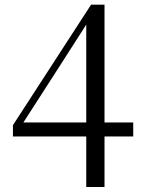

<svg xmlns="http://www.w3.org/2000/svg" viewBox="-20 -759 595 798"><path d="M338.5 18.2V-211.7V-224.8V-679.5H326.8L363.4 -695.6L216.8 -466.9L64.7 -230.6L72.5 -263.6V-250.1H533.7V-191.9H33.8V-238.8L358.5 -739.5H414.4V18.2Z"/></svg>

Font: Noto Serif TC
Style: Regular
Weight: 200
Designer: Ryoko NISHIZUKA 西塚涼子 (kana & ideographs); Frank Grießhammer (Latin, Greek & Cyrillic); Wenlong ZHANG 张文龙 (bopomofo); San
Foundry: Adobe
Version: Version 2.001;hotconv 1.1.0;makeotfexe 2.6.0